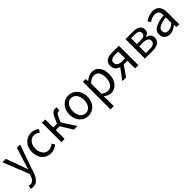

<svg xmlns="http://www.w3.org/2000/svg" viewBox="350 -2057 3791 3791"><g transform="rotate(-45 2245.0 -161.5)"><path d="M101 234C209 234 265 152 303 45L508 -543H419L322 -241C307 -193 291 -138 276 -89H271C254 -138 235 -194 219 -241L108 -543H13L231 1L219 42C197 109 158 159 96 159C82 159 66 154 55 150L37 223C54 230 75 234 101 234Z M823 13C888 13 950 -12 998 -56L959 -117C925 -86 881 -63 831 -63C731 -63 663 -146 663 -271C663 -396 735 -481 833 -481C877 -481 910 -461 942 -432L989 -493C950 -527 901 -557 830 -557C691 -557 568 -452 568 -271C568 -91 679 13 823 13Z M1383 -286 1429 -393C1457 -458 1479 -468 1508 -468C1516 -468 1520 -467 1526 -465L1542 -551C1534 -554 1522 -557 1510 -557C1451 -557 1410 -536 1368 -440L1314 -319H1209V-543H1118V0H1209V-245H1316L1468 0H1568Z M1866 13C1999 13 2118 -91 2118 -271C2118 -452 1999 -557 1866 -557C1733 -557 1614 -452 1614 -271C1614 -91 1733 13 1866 13ZM1866 -63C1772 -63 1709 -146 1709 -271C1709 -396 1772 -481 1866 -481C1960 -481 2024 -396 2024 -271C2024 -146 1960 -63 1866 -63Z M2261 229H2352V45L2350 -50C2399 -10 2451 13 2500 13C2625 13 2736 -94 2736 -280C2736 -447 2660 -557 2520 -557C2457 -557 2396 -521 2347 -481H2344L2336 -543H2261ZM2485 -63C2449 -63 2401 -78 2352 -120V-405C2405 -454 2452 -480 2498 -480C2601 -480 2641 -399 2641 -279C2641 -144 2575 -63 2485 -63Z M3176 -281H3091C3005 -281 2954 -316 2954 -380C2954 -445 3005 -472 3091 -472H3176ZM3076 -543C2954 -543 2863 -502 2863 -382C2863 -297 2917 -248 2987 -227L2821 0H2924L3074 -215H3076H3176V0H3267V-543Z M3451 0H3668C3794 0 3883 -47 3883 -156C3883 -233 3830 -271 3769 -285V-290C3825 -306 3860 -345 3860 -405C3860 -504 3779 -543 3660 -543H3451ZM3541 -315V-478H3650C3734 -478 3770 -448 3770 -397C3770 -346 3735 -315 3644 -315ZM3541 -65V-250H3652C3745 -250 3793 -216 3793 -161C3793 -100 3749 -65 3658 -65Z M4143 13C4210 13 4271 -22 4323 -65H4326L4334 0H4409V-334C4409 -468 4353 -557 4221 -557C4134 -557 4057 -518 4007 -486L4043 -423C4086 -452 4143 -481 4206 -481C4295 -481 4318 -414 4318 -344C4087 -318 3984 -259 3984 -141C3984 -43 4052 13 4143 13ZM4169 -60C4115 -60 4073 -85 4073 -147C4073 -217 4135 -262 4318 -284V-132C4265 -85 4222 -60 4169 -60Z"/></g></svg>

Font: Noto Sans CJK TC Regular
Style: Regular
Weight: 400
Designer: Ryoko NISHIZUKA (kana & ideographs); Paul D. Hunt (Latin, Greek & Cyrillic); Wenlong ZHANG (bopomofo); Sandoll Communica
Foundry: Adobe Systems Incorporated
Version: Version 1.001;PS 1.001;hotconv 1.0.78;makeotf.lib2.5.61930